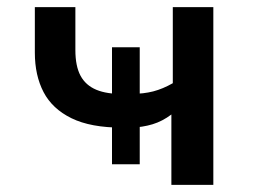

<svg xmlns="http://www.w3.org/2000/svg" viewBox="-20 -520 715 540"><path d="M462 0V-198Q437 -179 409 -170.5Q381 -162 348 -161L373 -180V-58H295V-180L324 -161Q235 -161 181 -187.5Q127 -214 102.5 -261Q78 -308 78 -372V-500H192V-379Q192 -334 206.5 -307Q221 -280 251 -267.5Q281 -255 327 -256L295 -245V-387H373V-245L350 -256Q384 -256 411 -263Q438 -270 466 -286V-500H580V0Z"/></svg>

Font: Nunito Sans 6pt SemiBold
Style: Regular
Weight: 600
Version: Version 3.101;gftools[0.9.27]